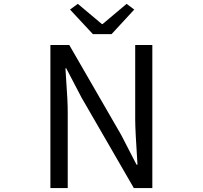

<svg xmlns="http://www.w3.org/2000/svg" viewBox="-20 -964 1040 984"><path d="M238.3 0V-733.4H335L601.6 -271.5L679.7 -120.1H684.6Q672.9 -297.9 672.9 -351.6V-733.4H760.7V0H666L398.4 -462.9L319.3 -614.3H315.4Q316.4 -590.8 319.8 -543.5Q323.2 -496.1 325.2 -457.5Q327.1 -418.9 327.1 -384.8V0ZM456.1 -789.1 338.9 -915 378.9 -944.3 502 -840.8H505.9L628.9 -944.3L668 -915L551.8 -789.1Z"/></svg>

Font: Gen Shin Gothic Monospace Regular
Style: Regular
Weight: 400
Designer: [Source Han Sans]
Ryoko NISHIZUKA  (kana & ideographs); Paul D. Hunt (Latin, Greek & Cyrillic); Wenlong ZHANG  (bopomofo
Version: Version 1.002.20150607